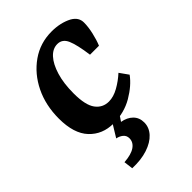

<svg xmlns="http://www.w3.org/2000/svg" viewBox="-192 -512 788 788"><g transform="rotate(-45 201.5 -118.5)"><path d="M173 13Q109 13 68.5 -30Q28 -73 28 -160Q28 -237 58 -298.5Q88 -360 140.5 -397Q193 -434 260 -434Q285 -434 307.5 -429Q330 -424 349 -414Q365 -405 372.5 -393Q380 -381 380 -366Q380 -341 373 -310Q366 -279 356 -255H304Q295 -321 282 -351Q269 -381 240 -381Q213 -381 191.5 -357.5Q170 -334 157 -291Q144 -248 144 -190Q144 -122 165.5 -93Q187 -64 223 -64Q250 -64 279.5 -80.5Q309 -97 334 -120L361 -82Q334 -45 284.5 -16Q235 13 173 13ZM230 -16 199 30Q229 35 247 53Q265 71 265 99Q265 128 244 151Q223 174 185 186.5Q147 199 97 197L92 157Q134 154 155 139.5Q176 125 176 102Q176 86 164.5 76.5Q153 67 137 64L186 -16Z"/></g></svg>

Font: Yrsa SemiBold
Style: Italic
Weight: 600
Italic angle: -7.10001°
Version: Version 2.004